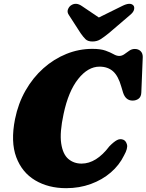

<svg xmlns="http://www.w3.org/2000/svg" viewBox="-20 -970 766 1004"><path d="M624.5 -239.5Q638.5 -234 644 -214.2Q649.5 -194.5 628.5 -157Q604 -106.5 559.2 -68Q514.5 -29.5 454.8 -7.8Q395 14 326 14Q233 14 164 -27Q95 -68 65 -148.2Q35 -228.5 58.5 -347Q75 -429 113.5 -496.5Q152 -564 206.8 -612.8Q261.5 -661.5 327 -688Q392.5 -714.5 463 -714.5Q506.5 -714.5 532 -705.2Q557.5 -696 573.5 -686.8Q589.5 -677.5 603.5 -677.5Q617.5 -677.5 630.2 -686.5Q643 -695.5 656 -704.8Q669 -714 685 -714Q703 -714 714.8 -703Q726.5 -692 726.5 -672L719 -487Q718.5 -464.5 705.2 -454.2Q692 -444 673.5 -444Q637 -444 623.5 -486L614.5 -516Q598.5 -573 571 -597.2Q543.5 -621.5 500.5 -621.5Q440 -621.5 388.8 -557Q337.5 -492.5 312.5 -374Q291.5 -277 300 -220.2Q308.5 -163.5 337.2 -139Q366 -114.5 406.5 -114.5Q483.5 -114.5 552 -205Q575 -228.5 591.5 -237.2Q608 -246 624.5 -239.5ZM549 -796.5Q525 -777 506.2 -765Q487.5 -753 463.5 -753Q439.5 -753 427.2 -765Q415 -777 401.5 -796.5L340.5 -891Q330 -906 335 -920Q340 -934 350.5 -941.5Q377 -960 408 -938.5L497 -878.5L618.5 -938.5Q661 -960 677.5 -941.5Q684 -934 681 -920Q678 -906 659.5 -891Z"/></svg>

Font: Fraunces 9pt S050 Black
Style: Italic
Weight: 900
Italic angle: -16°
Version: Version 1.000; ttfautohint (v1.8.3)